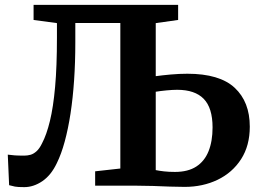

<svg xmlns="http://www.w3.org/2000/svg" viewBox="-20 -763 1068 789"><path d="M79.5 6Q52.5 6 41.5 3.8Q30.5 1.5 17.5 -2L12 -127.5Q28 -125.5 40.8 -124.5Q53.5 -123.5 80 -123.5Q93 -123.5 105.5 -127Q118 -130.5 130.2 -141.5Q142.5 -152.5 153 -174.5Q171.5 -209.5 185.2 -266Q199 -322.5 206.5 -406.5Q214 -490.5 214 -608V-668L118 -681V-743H712V-681L620 -668V-450Q645.5 -453.5 681.2 -456.8Q717 -460 750 -460Q882.5 -460 944.5 -402.2Q1006.5 -344.5 1006.5 -242.5Q1006.5 -164.5 970.8 -109Q935 -53.5 874.2 -24.2Q813.5 5 738.5 5Q710.5 5 677.8 3.8Q645 2.5 609.2 1.2Q573.5 0 537.5 0H371V-59L474.5 -70.5V-668.5H289.5V-588.5Q289.5 -507 284.5 -433.5Q279.5 -360 269.8 -296.5Q260 -233 246 -181.5Q232 -130 213.5 -92.5Q190 -43 154 -18.5Q118 6 79.5 6ZM699 -56.5Q752.5 -56.5 786.5 -78.5Q820.5 -100.5 837 -141.5Q853.5 -182.5 853.5 -239.5Q853.5 -319.5 817.2 -356.8Q781 -394 708 -394Q689 -394 663.5 -391.5Q638 -389 620 -386V-64Q634 -61 653.8 -58.8Q673.5 -56.5 699 -56.5Z"/></svg>

Font: Merriweather 20pt
Style: Bold
Weight: 700
Version: Version 2.100